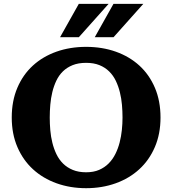

<svg xmlns="http://www.w3.org/2000/svg" viewBox="-20 -963 894 997"><path d="M813.5 -352.5Q813.5 -267.6 784.2 -199.5Q754.9 -131.3 703.1 -84Q651.4 -36.6 580.6 -11.2Q509.8 14.2 427.2 14.2Q344.7 14.2 273.9 -11.2Q203.1 -36.6 151.4 -84Q99.6 -131.3 70.3 -199.5Q41 -267.6 41 -352.5Q41 -439 70.1 -507.1Q99.1 -575.2 150.6 -622.3Q202.1 -669.4 272.9 -694.6Q343.8 -719.7 427.2 -719.7Q510.7 -719.7 581.5 -694.6Q652.3 -669.4 703.9 -622.3Q755.4 -575.2 784.4 -507.1Q813.5 -439 813.5 -352.5ZM616.2 -352.5Q616.2 -384.8 613.3 -418.5Q610.4 -452.1 602.5 -483.9Q594.7 -515.6 581.3 -543.5Q567.9 -571.3 546.9 -592Q525.9 -612.8 496.3 -624.8Q466.8 -636.7 427.2 -636.7Q387.2 -636.7 357.4 -624.8Q327.6 -612.8 306.6 -592.3Q285.6 -571.8 272.5 -543.9Q259.3 -516.1 251.7 -484.6Q244.1 -453.1 241.2 -419.2Q238.3 -385.3 238.3 -352.5Q238.3 -320.3 241.2 -286.6Q244.1 -252.9 252 -221.4Q259.8 -189.9 273.2 -162.1Q286.6 -134.3 307.6 -113.5Q328.6 -92.8 358.2 -80.6Q387.7 -68.4 427.2 -68.4Q465.8 -68.4 494.6 -80.8Q523.4 -93.3 544.4 -114.5Q565.4 -135.7 579.3 -163.8Q593.3 -191.9 601.3 -223.4Q609.4 -254.9 612.8 -288.1Q616.2 -321.3 616.2 -352.5ZM724.1 -942.9 569.8 -770H472.2L569.3 -942.9ZM543.9 -942.9 389.6 -770H292L389.2 -942.9Z"/></svg>

Font: Aclonica
Style: Regular
Weight: 400
Version: Version 1.001